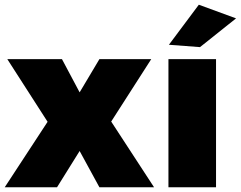

<svg xmlns="http://www.w3.org/2000/svg" viewBox="-21 -795 1022 815"><path d="M10 -544H242L317 -403L401 -544H621L451 -279L633 0H401L317 -154L221 0H-1L181 -278Z M694 -544H896V0H694ZM823 -775 981 -717 828 -595 696 -605Z"/></svg>

Font: Gontserrat ExtraBold
Style: Regular
Weight: 800
Designer: Julieta Ulanovsky
Foundry: Julieta Ulanovsky
Version: Version 6.001